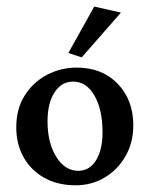

<svg xmlns="http://www.w3.org/2000/svg" viewBox="-20 -550 450 576"><path d="M207 5.9Q153.8 5.9 113.8 -16.1Q73.7 -38.1 51.3 -77.4Q28.8 -116.7 28.8 -168Q28.8 -223.6 54.2 -263.7Q79.6 -303.7 120.8 -325.4Q162.1 -347.2 210.4 -347.2Q286.1 -347.2 333 -298.8Q379.9 -250.5 379.9 -173.8Q379.9 -123 356.9 -82.3Q334 -41.5 294.7 -17.8Q255.4 5.9 207 5.9ZM214.8 -37.6Q248.5 -37.6 268.1 -69.1Q287.6 -100.6 287.6 -153.3Q287.6 -221.2 263.4 -263.2Q239.3 -305.2 199.2 -305.2Q164.6 -305.2 143.6 -272.9Q122.6 -240.7 122.6 -186Q122.6 -121.6 148.7 -79.6Q174.8 -37.6 214.8 -37.6ZM225.1 -377.9 185.1 -391.1 262.7 -530.3 342.8 -512.2Z"/></svg>

Font: Lateef Medium
Style: Regular
Weight: 500
Designer: SIL International
Foundry: SIL International
Version: Version 4.200